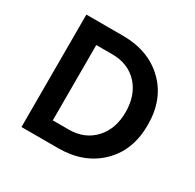

<svg xmlns="http://www.w3.org/2000/svg" viewBox="-144 -804 973 960"><g transform="rotate(30 343.0 -324.5)"><path d="M92 0V-649H303Q451 -649 542 -561Q634 -473 634 -324Q634 -176 542 -88Q451 0 303 0ZM211 -107H303Q395 -107 452 -169Q506 -229 506 -324Q506 -421 452 -481Q396 -542 303 -542H211Z"/></g></svg>

Font: Karmilla
Style: Bold
Weight: 700
Designer: Jonathan Pinhorn
Version: Version 1.000